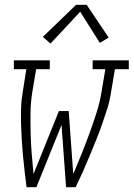

<svg xmlns="http://www.w3.org/2000/svg" viewBox="-20 -782 558 802"><path d="M91 0Q87 -33 83 -65.5Q79 -98 76 -131Q73 -164 71 -197Q69 -230 68 -263Q67 -296 68 -330Q69 -364 75 -398L90 -493H38V-530H188V-493H131L115 -398Q108 -354 107.5 -310.5Q107 -267 108 -224.5Q109 -182 112.5 -139.5Q116 -97 120 -55L226 -318H267L286 -55Q304 -97 321 -139.5Q338 -182 353.5 -224.5Q369 -267 383 -310.5Q397 -354 404 -398L420 -493H367V-530H518V-493H460L444 -398Q439 -363 428.5 -329.5Q418 -296 406.5 -263Q395 -230 381.5 -197Q368 -164 354.5 -131Q341 -98 326.5 -65.5Q312 -33 296 0H256L237 -260L132 0ZM191 -600 159 -628 298 -762H342L434 -625L397 -603L315 -733Z"/></svg>

Font: Iosevka Curly Slab XLtObl
Style: Regular
Weight: 200
Italic angle: -9°
Monospace: yes
Designer: Belleve Invis
Foundry: Belleve Invis
Version: Version 11.1.0; ttfautohint (v1.8.3)